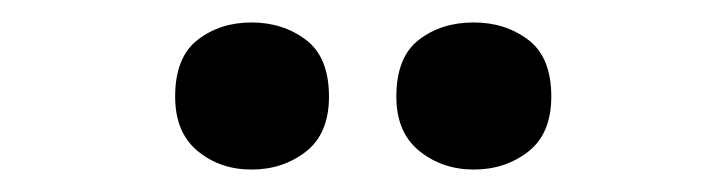

<svg xmlns="http://www.w3.org/2000/svg" viewBox="-20 -772 647 171"><path d="M136 -686Q136 -721 156 -736.5Q176 -752 204 -752Q232 -752 252.5 -736.5Q273 -721 273 -686Q273 -653 252.5 -637Q232 -621 204 -621Q176 -621 156 -637.5Q136 -654 136 -686ZM333 -686Q333 -721 353 -736.5Q373 -752 402 -752Q430 -752 450.5 -736.5Q471 -721 471 -686Q471 -653 450.5 -637Q430 -621 402 -621Q374 -621 353.5 -637.5Q333 -654 333 -686Z"/></svg>

Font: Noto Sans Adlam Unjoined
Style: Regular
Weight: 400
Designer: Mark Jamra, Neil Patel
Foundry: JamraPatel LLC
Version: Version 3.001